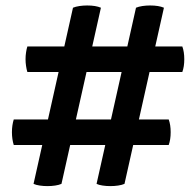

<svg xmlns="http://www.w3.org/2000/svg" viewBox="-20 -668 696 684"><path d="M99.5 -13Q108 -9 121.5 -7Q135 -5 149 -5Q163.5 -5 176.8 -7Q190 -9 199 -13L339.5 -640.5Q321 -648.5 290.5 -648.5Q276.5 -648.5 263 -646.5Q249.5 -644.5 240 -640.5ZM324 -13Q332 -9 345.5 -7Q359 -5 373 -5Q387.5 -5 401 -7Q414.5 -9 423.5 -13L564 -640.5Q545.5 -648.5 514.5 -648.5Q500.5 -648.5 487.2 -646.5Q474 -644.5 464.5 -640.5ZM581 -151.5Q588 -170.5 588 -197Q588 -223.5 581 -242.5H29Q26 -233 24.2 -221.2Q22.5 -209.5 22.5 -197Q22.5 -184.5 24.2 -172.8Q26 -161 29 -151.5ZM629.5 -411.5Q636.5 -430.5 636.5 -457Q636.5 -483.5 629.5 -502.5H77.5Q74.5 -493 72.8 -481.2Q71 -469.5 71 -457Q71 -445 72.8 -433Q74.5 -421 77.5 -411.5Z"/></svg>

Font: Signika Negative Medium
Style: Regular
Weight: 500
Designer: Anna Giedry
Foundry: Anna Giedry
Version: Version 2.001